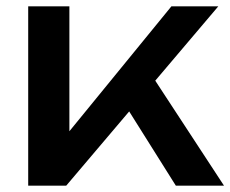

<svg xmlns="http://www.w3.org/2000/svg" viewBox="-20 -586 727 606"><path d="M69 -566H199V-110L160 -124L521 -566H669L189 0H69ZM359 -280 450 -362 687 0H535Z"/></svg>

Font: Unbounded Variable
Style: Regular
Weight: 400
Designer: Luke Prowse, Jean-Baptiste Morizot, Fátima Lázaro, Florian Runge
Foundry: NaN
Version: Version 1.600;FEAKit 1.0